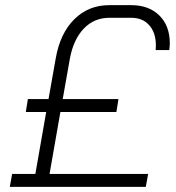

<svg xmlns="http://www.w3.org/2000/svg" viewBox="-20 -724 683 744"><path d="M638 -556Q638 -548 636 -530H583Q584 -536 584 -548Q584 -597 558.5 -626Q533 -655 489 -655H403Q345 -655 305 -613.5Q265 -572 251 -498L223 -340H439L431 -290H214L172 -50H554L545 0H18L27 -50H117L159 -290H80L88 -340H168L196 -498Q213 -595 268 -649.5Q323 -704 403 -704H489Q557 -704 597.5 -664Q638 -624 638 -556Z"/></svg>

Font: Bai Jamjuree Light
Style: Italic
Weight: 300
Italic angle: -10°
Version: Version 1.000; ttfautohint (v1.6)